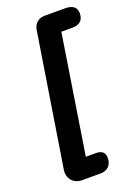

<svg xmlns="http://www.w3.org/2000/svg" viewBox="-187 -920 844 1176"><g transform="rotate(-20 235.5 -332.5)"><path d="M134 180H254C302 180 329 151 329 104C329 74 313 53 272 53H205L326 -718H396C443 -718 471 -737 471 -787C471 -823 447 -845 398 -845H262C224 -845 193 -819 188 -781L51 83C43 137 79 180 134 180Z"/></g></svg>

Font: SN Pro Heavy
Style: Italic
Weight: 800
Italic angle: -9°
Designer: Tobias Whetton
Foundry: Supernotes
Version: Version 1.001;Glyphs 3.2 (3249)